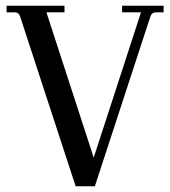

<svg xmlns="http://www.w3.org/2000/svg" viewBox="-20 -650 594 670"><path d="M244 0 50 -593Q45 -607 31 -607H3V-630H205V-607H142L307 -100L472 -607H406V-630H551V-607H524Q510 -607 505 -593L311 0Z"/></svg>

Font: Arapey
Style: Regular
Weight: 400
Designer: Eduardo Rodriguez Tunni
Foundry: Eduardo Rodriguez Tunni
Version: Version 4.000